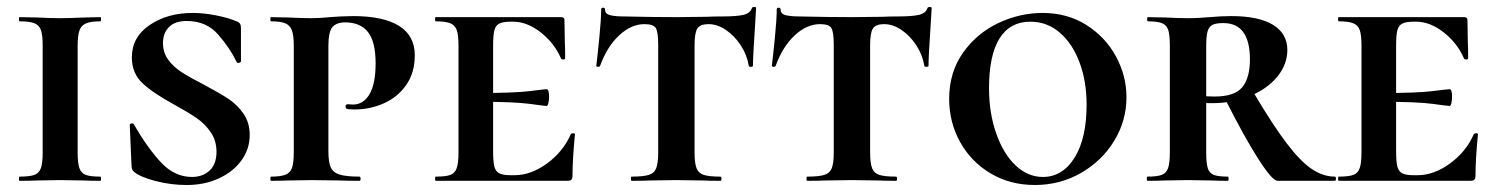

<svg xmlns="http://www.w3.org/2000/svg" viewBox="-20 -517 4282 549"><path d="M267 -12Q269 -12 269 -6Q269 0 267 0Q236 0 219 -1L151 -2L86 -1Q68 0 36 0Q34 0 34 -6Q34 -12 36 -12Q65 -12 78.5 -17Q92 -22 97 -36.5Q102 -51 102 -81V-387Q102 -417 97 -431Q92 -445 78.5 -450.5Q65 -456 36 -456Q34 -456 34 -462Q34 -468 36 -468L86 -467Q126 -465 151 -465Q178 -465 220 -467L267 -468Q269 -468 269 -462Q269 -456 267 -456Q239 -456 225.5 -450Q212 -444 207 -429.5Q202 -415 202 -385V-81Q202 -51 207 -36.5Q212 -22 225 -17Q238 -12 267 -12Z M561 -276Q606 -252 631.5 -235.5Q657 -219 675.5 -193Q694 -167 694 -131Q694 -91 670.5 -58.5Q647 -26 606 -7Q565 12 514 12Q468 12 424.5 0.5Q381 -11 364 -25Q356 -30 356 -46L351 -159Q351 -163 356 -164Q361 -165 363 -161Q401 -95 440 -53Q479 -11 529 -11Q559 -11 579 -29Q599 -47 599 -83Q599 -115 582.5 -139Q566 -163 542 -179.5Q518 -196 478 -218Q419 -250 388 -278.5Q357 -307 357 -353Q357 -411 408 -445.5Q459 -480 531 -480Q563 -480 598 -473Q633 -466 654 -457Q663 -454 666 -449.5Q669 -445 669 -437V-342Q669 -339 664 -337.5Q659 -336 657 -339Q638 -379 604 -418Q570 -457 514 -457Q480 -457 463 -439.5Q446 -422 446 -394Q446 -366 461.5 -345.5Q477 -325 499.5 -310.5Q522 -296 561 -276Z M1008 -12Q1011 -12 1011 -6Q1011 0 1008 0Q970 0 949 -1L870 -2L805 -1Q787 0 755 0Q753 0 753 -6Q753 -12 755 -12Q783 -12 796.5 -17.5Q810 -23 815 -37Q820 -51 820 -81V-387Q820 -416 814.5 -430.5Q809 -445 795.5 -450.5Q782 -456 755 -456Q753 -456 753 -462Q753 -468 755 -468L804 -467Q846 -465 869 -465Q895 -465 923 -468Q934 -469 954.5 -470Q975 -471 990 -471Q1076 -471 1121 -443Q1166 -415 1166 -359Q1166 -309 1141.5 -274Q1117 -239 1077.5 -221.5Q1038 -204 994 -204Q975 -204 971 -206Q968 -208 968 -213Q968 -219 975 -219L989 -218Q1019 -218 1036.5 -247.5Q1054 -277 1054 -336Q1054 -398 1032 -425.5Q1010 -453 967 -453Q942 -453 930.5 -439.5Q919 -426 919 -385V-85Q919 -54 925.5 -39Q932 -24 950.5 -18Q969 -12 1008 -12Z M1226 -12Q1255 -12 1268 -17Q1281 -22 1286 -36.5Q1291 -51 1291 -81V-387Q1291 -417 1286 -431Q1281 -445 1267.5 -450.5Q1254 -456 1226 -456Q1224 -456 1224 -462Q1224 -468 1226 -468H1584Q1594 -468 1594 -460L1595 -398Q1596 -379 1596 -350Q1596 -347 1590.5 -347Q1585 -347 1584 -350Q1565 -394 1526 -424.5Q1487 -455 1447 -455H1440Q1418 -455 1407.5 -449.5Q1397 -444 1393.5 -430Q1390 -416 1390 -386V-85Q1390 -55 1393.5 -41Q1397 -27 1407.5 -21.5Q1418 -16 1440 -16H1451Q1498 -16 1544 -49.5Q1590 -83 1612 -133Q1614 -136 1619 -136Q1624 -136 1624 -133Q1617 -61 1617 -15Q1617 -7 1614 -3.5Q1611 0 1602 0H1226Q1224 0 1224 -6Q1224 -12 1226 -12ZM1346 -226V-251Q1451 -251 1494.5 -256.5Q1538 -262 1543 -262Q1550 -262 1550 -240Q1550 -230 1548 -222Q1546 -214 1543 -214Q1538 -214 1494.5 -220Q1451 -226 1346 -226Z M1696 -329Q1695 -326 1690 -326Q1685 -326 1685 -329Q1689 -361 1694 -412.5Q1699 -464 1699 -490Q1699 -495 1704.5 -495Q1710 -495 1710 -490Q1710 -477 1725 -473.5Q1740 -470 1763 -470Q1849 -468 1914 -468L2001 -469Q2018 -470 2047 -470Q2086 -470 2105.5 -474.5Q2125 -479 2130 -494Q2131 -497 2136.5 -497Q2142 -497 2142 -494L2139 -444Q2133 -356 2133 -329Q2133 -326 2127 -326Q2121 -326 2121 -329Q2116 -360 2098 -387.5Q2080 -415 2055.5 -431.5Q2031 -448 2006 -448Q1982 -448 1974 -435.5Q1966 -423 1966 -387V-81Q1966 -51 1971.5 -36.5Q1977 -22 1992 -17Q2007 -12 2040 -12Q2043 -12 2043 -6Q2043 0 2040 0Q2007 0 1988 -1L1913 -2L1840 -1Q1821 0 1786 0Q1784 0 1784 -6Q1784 -12 1786 -12Q1820 -12 1835.5 -17Q1851 -22 1856.5 -36.5Q1862 -51 1862 -81V-389Q1862 -426 1855 -437Q1848 -448 1823 -448Q1785 -448 1750.5 -416Q1716 -384 1696 -329Z M2198 -329Q2197 -326 2192 -326Q2187 -326 2187 -329Q2191 -361 2196 -412.5Q2201 -464 2201 -490Q2201 -495 2206.5 -495Q2212 -495 2212 -490Q2212 -477 2227 -473.5Q2242 -470 2265 -470Q2351 -468 2416 -468L2503 -469Q2520 -470 2549 -470Q2588 -470 2607.5 -474.5Q2627 -479 2632 -494Q2633 -497 2638.5 -497Q2644 -497 2644 -494L2641 -444Q2635 -356 2635 -329Q2635 -326 2629 -326Q2623 -326 2623 -329Q2618 -360 2600 -387.5Q2582 -415 2557.5 -431.5Q2533 -448 2508 -448Q2484 -448 2476 -435.5Q2468 -423 2468 -387V-81Q2468 -51 2473.5 -36.5Q2479 -22 2494 -17Q2509 -12 2542 -12Q2545 -12 2545 -6Q2545 0 2542 0Q2509 0 2490 -1L2415 -2L2342 -1Q2323 0 2288 0Q2286 0 2286 -6Q2286 -12 2288 -12Q2322 -12 2337.5 -17Q2353 -22 2358.5 -36.5Q2364 -51 2364 -81V-389Q2364 -426 2357 -437Q2350 -448 2325 -448Q2287 -448 2252.5 -416Q2218 -384 2198 -329Z M2694 -234Q2694 -310 2733.5 -366Q2773 -422 2834.5 -451Q2896 -480 2961 -480Q3032 -480 3086.5 -445.5Q3141 -411 3171 -355.5Q3201 -300 3201 -239Q3201 -172 3166 -114.5Q3131 -57 3071 -22.5Q3011 12 2939 12Q2868 12 2812 -21.5Q2756 -55 2725 -111.5Q2694 -168 2694 -234ZM3087 -218Q3087 -284 3067 -338Q3047 -392 3010.5 -423.5Q2974 -455 2926 -455Q2868 -455 2838 -407Q2808 -359 2808 -265Q2808 -194 2828.5 -135.5Q2849 -77 2884 -44Q2919 -11 2962 -11Q3018 -11 3052.5 -66Q3087 -121 3087 -218Z M3491 0Q3461 0 3444 -1L3376 -2L3311 -1Q3293 0 3261 0Q3259 0 3259 -6Q3259 -12 3261 -12Q3289 -12 3302 -17Q3315 -22 3320 -36.5Q3325 -51 3325 -81V-387Q3325 -417 3320.5 -431Q3316 -445 3303 -450.5Q3290 -456 3263 -456Q3260 -456 3260 -462Q3260 -468 3263 -468L3312 -467Q3352 -465 3376 -465Q3395 -465 3411 -466Q3427 -467 3439 -468Q3472 -471 3501 -471Q3579 -471 3620 -446Q3661 -421 3661 -374Q3661 -333 3632.5 -298Q3604 -263 3554.5 -242.5Q3505 -222 3446 -222Q3414 -222 3391 -226L3390 -248Q3415 -241 3453 -241Q3510 -241 3532 -267.5Q3554 -294 3554 -347Q3554 -451 3478 -451Q3457 -451 3447 -446Q3437 -441 3433 -427.5Q3429 -414 3429 -385V-81Q3429 -50 3433.5 -36Q3438 -22 3450.5 -17Q3463 -12 3491 -12Q3493 -12 3493 -6Q3493 0 3491 0ZM3797 0H3633Q3618 0 3578 -62.5Q3538 -125 3484 -232L3564 -253Q3619 -160 3658.5 -108Q3698 -56 3730.5 -34Q3763 -12 3797 -12Q3800 -12 3800 -6Q3800 0 3797 0Z M3808 -12Q3837 -12 3850 -17Q3863 -22 3868 -36.5Q3873 -51 3873 -81V-387Q3873 -417 3868 -431Q3863 -445 3849.5 -450.5Q3836 -456 3808 -456Q3806 -456 3806 -462Q3806 -468 3808 -468H4166Q4176 -468 4176 -460L4177 -398Q4178 -379 4178 -350Q4178 -347 4172.5 -347Q4167 -347 4166 -350Q4147 -394 4108 -424.5Q4069 -455 4029 -455H4022Q4000 -455 3989.5 -449.5Q3979 -444 3975.5 -430Q3972 -416 3972 -386V-85Q3972 -55 3975.5 -41Q3979 -27 3989.5 -21.5Q4000 -16 4022 -16H4033Q4080 -16 4126 -49.5Q4172 -83 4194 -133Q4196 -136 4201 -136Q4206 -136 4206 -133Q4199 -61 4199 -15Q4199 -7 4196 -3.5Q4193 0 4184 0H3808Q3806 0 3806 -6Q3806 -12 3808 -12ZM3928 -226V-251Q4033 -251 4076.5 -256.5Q4120 -262 4125 -262Q4132 -262 4132 -240Q4132 -230 4130 -222Q4128 -214 4125 -214Q4120 -214 4076.5 -220Q4033 -226 3928 -226Z"/></svg>

Font: Cormorant SC
Style: Bold
Weight: 700
Designer: Christian Thalmann (Catharsis Fonts)
Foundry: Catharsis Fonts
Version: Version 4.000